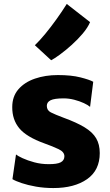

<svg xmlns="http://www.w3.org/2000/svg" viewBox="-20 -944 555 972"><path d="M43 -37 61 -162Q69 -155 94.2 -143.2Q119.5 -131.5 154 -122.2Q188.5 -113 225 -113Q268.5 -112.5 287.2 -122.2Q306 -132 306 -153Q306 -175 276.5 -189Q247 -203 205 -218Q113.5 -251 77.5 -294.8Q41.5 -338.5 42 -402Q42 -456 73.2 -492Q104.5 -528 157 -546Q209.5 -564 273 -564Q341.5 -564 387.5 -552.2Q433.5 -540.5 452 -530L436 -403Q426 -412 404.5 -422Q383 -432 356 -439Q329 -446 302 -446Q255.5 -446 236.2 -436.5Q217 -427 217 -408Q217 -385.5 237.5 -375Q258 -364.5 302 -348Q368 -324 408.2 -299.5Q448.5 -275 466.8 -244Q485 -213 485 -169Q485 -82 420.8 -37Q356.5 8 250 8Q204 8 162.5 0.8Q121 -6.5 89.8 -17Q58.5 -27.5 43 -37ZM239 -639 156.5 -715Q180 -737.5 208.8 -772.2Q237.5 -807 266 -846.8Q294.5 -886.5 318 -924L436 -832Q424.5 -804.5 398.8 -774Q373 -743.5 342 -715.8Q311 -688 283 -667.5Q255 -647 239 -639Z"/></svg>

Font: Merriweather Sans ExtraBold
Style: Regular
Weight: 800
Designer: Eben Sorkin
Foundry: Eben Sorkin
Version: Version 2.001; ttfautohint (v1.8.3)